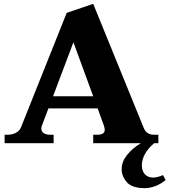

<svg xmlns="http://www.w3.org/2000/svg" viewBox="-20 -745 882 999"><path d="M842 192Q816 213 787.5 223.5Q759 234 734 234Q667 234 640 203Q613 172 613 135Q613 97 640.5 62Q668 27 713 0H465V-44H487Q525 -44 525 -70Q525 -78 520 -93L488 -181H232L199 -94Q195 -85 195 -76Q195 -60 208 -52Q221 -44 237 -44H259V0H4V-44H21Q43 -44 62 -53.5Q81 -63 89 -82L327 -678L465 -725L728 -79Q742 -44 781 -44H804V0H782Q718 55 718 117Q719 147 735 163Q751 179 778 179Q789 179 803 175Q817 171 828 166ZM465 -244 362 -525 256 -244Z"/></svg>

Font: Taviraj
Style: Bold
Weight: 700
Designer: Katatrad Team
Foundry: CadsonDemak
Version: Version 1.001